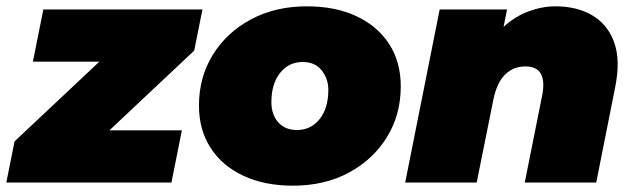

<svg xmlns="http://www.w3.org/2000/svg" viewBox="-45 -577 2008 607"><path d="M-25 0 1 -130 269 -382H59L92 -547H595L569 -417L301 -165H530L497 0Z M881 10Q791 10 724 -21.5Q657 -53 620.5 -110Q584 -167 584 -243Q584 -333 628 -404Q672 -475 749 -516Q826 -557 925 -557Q1016 -557 1082.5 -525.5Q1149 -494 1185.5 -437.5Q1222 -381 1222 -304Q1222 -214 1178 -143Q1134 -72 1057.5 -31Q981 10 881 10ZM894 -166Q938 -166 965.5 -200.5Q993 -235 993 -293Q993 -328 972 -354.5Q951 -381 912 -381Q868 -381 840.5 -346.5Q813 -312 813 -254Q813 -215 834.5 -190.5Q856 -166 894 -166Z M1711 -557Q1779 -557 1827.5 -528.5Q1876 -500 1896.5 -443.5Q1917 -387 1900 -302L1840 0H1614L1669 -275Q1687 -367 1616 -367Q1578 -367 1552 -341.5Q1526 -316 1515 -263L1462 0H1236L1345 -547H1558L1547 -492Q1583 -525 1626 -541Q1669 -557 1711 -557Z"/></svg>

Font: Montserrat Black
Style: Italic
Weight: 900
Italic angle: -11.3°
Designer: Julieta Ulanovsky
Foundry: Julieta Ulanovsky
Version: Version 9.000; ttfautohint (v1.8.4.7-5d5b)